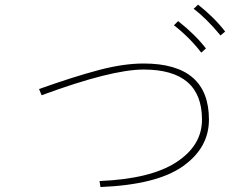

<svg xmlns="http://www.w3.org/2000/svg" viewBox="-20 -836 1040 809"><path d="M144.5 -460.9Q290 -512.7 395 -540.5Q500 -568.4 585 -568.4Q860.4 -568.4 860.4 -332Q860.4 -212.9 750.5 -135.3Q640.6 -57.6 403.3 -47.9L399.4 -73.2Q614.3 -82 722.7 -152.3Q831.1 -222.7 831.1 -332Q831.1 -543 585 -543Q449.2 -543 155.3 -434.6ZM795.9 -798.8 814.5 -816.4Q881.8 -763.7 928.7 -703.1L909.2 -686.5Q848.6 -759.8 795.9 -798.8ZM712.9 -729.5 730.5 -747.1Q802.7 -690.4 847.7 -631.8L828.1 -614.3Q777.3 -679.7 712.9 -729.5Z"/></svg>

Font: Gothic A1 Thin
Style: Regular
Weight: 250
Designer: HanYang I&C Co.,Ltd.
Foundry: HanYang I&C Co.,Ltd.
Version: Version 2.50